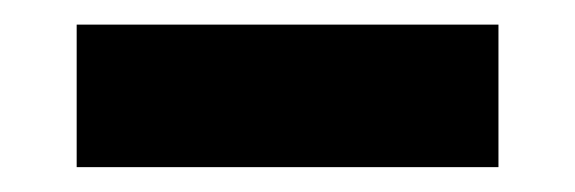

<svg xmlns="http://www.w3.org/2000/svg" viewBox="-20 -358 467 156"><path d="M42.3 -338H385V-222.2H42.3Z"/></svg>

Font: Murecho Thin
Style: Regular
Weight: 100
Designer: Neil Summerour
Foundry: Positype
Version: Version 1.010